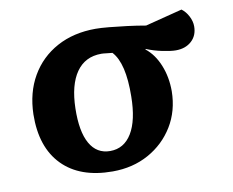

<svg xmlns="http://www.w3.org/2000/svg" viewBox="-66 -622 874 720"><g transform="rotate(-10 371.5 -262.5)"><path d="M308 14Q184 14 117 -54.5Q50 -123 52 -248Q54 -331 90 -393Q126 -455 189.5 -489.5Q253 -524 337 -524Q357 -524 388.5 -521Q420 -518 456 -513.5Q492 -509 526 -503L667 -539Q683 -527 693 -507.5Q703 -488 703 -469Q703 -434 680 -413Q657 -392 620 -392Q602 -392 570 -398.5Q538 -405 509 -417L508 -415Q541 -389 559.5 -343.5Q578 -298 578 -244Q577 -169 541.5 -111Q506 -53 445.5 -19.5Q385 14 308 14ZM312 -63Q365 -63 394.5 -111.5Q424 -160 425 -251Q427 -378 384 -424Q372 -425 360.5 -426.5Q349 -428 342 -428Q280 -428 246.5 -380Q213 -332 211 -243Q209 -155 235 -109Q261 -63 312 -63Z"/></g></svg>

Font: Literata 7pt
Style: Bold Italic
Weight: 700
Italic angle: -2°
Designer: Latin by Veronika Burian and Jose Scaglione. Greek by Irene Vlachou. Cyrillic by Vera Evstafieva
Foundry: TypeTogether
Version: Version 3.002